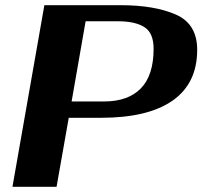

<svg xmlns="http://www.w3.org/2000/svg" viewBox="-20 -720 780 740"><path d="M151 -700H445Q575 -700 657.5 -664Q740 -628 740 -528Q740 -399 645.5 -332.5Q551 -266 369 -266H245L198 0H28ZM381 -329Q474 -329 523 -379.5Q572 -430 572 -532Q572 -593 536.5 -615.5Q501 -638 435 -638H310L256 -329Z"/></svg>

Font: Fahkwang
Style: Bold Italic
Weight: 700
Italic angle: -10°
Designer: Suppakit Chalermlarp | Katatrad Co.,Ltd.
Foundry: Cadson Demak Co.,Ltd.
Version: Version 1.000; ttfautohint (v1.6)